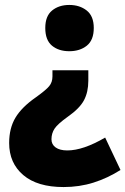

<svg xmlns="http://www.w3.org/2000/svg" viewBox="-20 -339 507 776"><path d="M359 -226Q359 -177 331 -154.5Q303 -132 260 -132Q217 -132 190 -154.5Q163 -177 163 -226Q163 -274 190.5 -296.5Q218 -319 260 -319Q302 -319 330.5 -296.5Q359 -274 359 -226ZM337 -55V-13Q337 33 319.5 66Q302 99 255 132Q213 162 200.5 181Q188 200 188 224Q188 245 205 257Q222 269 252 269Q316 269 405 217L467 348Q415 381 358 399Q301 417 237 417Q131 417 74 368.5Q17 320 17 239Q17 179 42.5 136.5Q68 94 124 55Q166 25 179 9Q192 -7 192 -30V-55Z"/></svg>

Font: Noto Sans Khmer UI SemiCondensed Black
Style: Regular
Weight: 900
Width: 4
Designer: Danh Hong and the Monotype Design Team
Foundry: Monotype Imaging Inc.
Version: Version 2.002; ttfautohint (v1.8.4.7-5d5b)